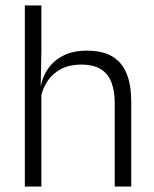

<svg xmlns="http://www.w3.org/2000/svg" viewBox="-20 -683 565 703"><path d="M460.5 0H400V-306Q400 -349.5 388.2 -381Q376.5 -412.5 349.5 -429.5Q322.5 -446.5 277 -446.5Q235 -446.5 204 -430.5Q173 -414.5 154.2 -386.5Q135.5 -358.5 128.5 -323L113 -367.5H129.5Q136 -403.5 156.8 -432.8Q177.5 -462 212.5 -479.8Q247.5 -497.5 298 -497.5Q357 -497.5 392.5 -475.5Q428 -453.5 444.2 -412.2Q460.5 -371 460.5 -312ZM131.5 0H71V-663H131.5V-501L129 -361L131.5 -356Z"/></svg>

Font: Anek Devanagari Medium Light
Style: Regular
Weight: 300
Version: Version 1.003